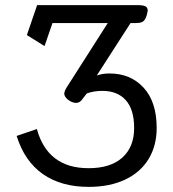

<svg xmlns="http://www.w3.org/2000/svg" viewBox="-20 -720 677 750"><path d="M45 -189 124 -216Q166 -63 326 -63Q412 -63 458 -104.5Q504 -146 504 -220Q504 -292 471.5 -328.5Q439 -365 380 -365Q346 -365 319 -355L302 -333Q292 -318 277 -318Q262 -318 245 -331Q231 -343 231 -354Q231 -364 242 -381L401 -630H185L154 -540L85 -583L125 -700H518Q538 -700 547.5 -695.5Q557 -691 557 -679Q557 -676 553 -660Q547 -641 538 -635.5Q529 -630 511 -630H490L358 -425Q380 -433 408 -433Q490 -433 541 -377.5Q592 -322 592 -220Q592 -151 560.5 -99Q529 -47 469 -18.5Q409 10 326 10Q219 10 147.5 -40Q76 -90 45 -189Z"/></svg>

Font: Niramit
Style: Regular
Weight: 400
Version: Version 1.000; ttfautohint (v1.6)